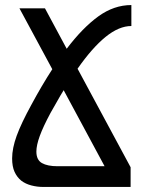

<svg xmlns="http://www.w3.org/2000/svg" viewBox="-20 -740 568 760"><path d="M151 0Q127 0 104 -6Q81 -12 64 -25Q47 -39 37.5 -60Q28 -81 28 -113Q28 -153 46 -202.5Q64 -252 104 -325Q146 -403 187 -466L57 -707H158L244 -547Q307 -630 369 -675Q431 -720 500 -720V-637Q451 -637 398 -594Q345 -551 287 -468L497 -78V0ZM394 -82 232 -383Q219 -362 206.5 -339.5Q194 -317 180 -293Q151 -239 137.5 -202Q124 -165 124 -140Q124 -107 146 -94.5Q168 -82 208 -82Z"/></svg>

Font: PlemolJP
Style: Regular
Weight: 400
Monospace: yes
Version: v2.0.4; ttfautohint (v1.8.4.7-5d5b-dirty) -l 6 -r 45 -G 200 